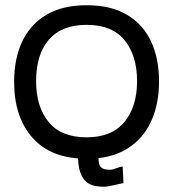

<svg xmlns="http://www.w3.org/2000/svg" viewBox="-20 -593 659 734"><path d="M312 14Q176 14 105 -65.5Q34 -145 34 -280Q34 -369 65 -434.5Q96 -500 157.5 -536.5Q219 -573 312 -573Q403 -573 464.5 -537Q526 -501 557 -435.5Q588 -370 588 -281Q588 -194 557 -127.5Q526 -61 464.5 -23.5Q403 14 312 14ZM379 121Q362 121 344 118Q326 115 311 103Q296 91 287 66Q278 41 278 -2V-39H356V-7Q356 12 357.5 26.5Q359 41 368.5 48.5Q378 56 401 56Q410 56 425 50Q440 44 449 44L452 107Q451 107 441.5 109Q432 111 419.5 114Q407 117 395.5 119Q384 121 379 121ZM311 -68Q407 -68 455.5 -126.5Q504 -185 504 -283Q504 -380 456.5 -439Q409 -498 311 -498Q216 -498 167 -441.5Q118 -385 118 -283Q118 -185 166 -126.5Q214 -68 311 -68Z"/></svg>

Font: Darker Grotesque SemiBold
Style: Regular
Weight: 600
Designer: Gabriel Lam
Foundry: TypeRant
Version: Version 1.000;gftools[0.9.28]